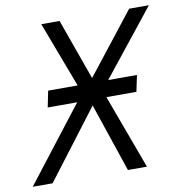

<svg xmlns="http://www.w3.org/2000/svg" viewBox="-133 -789 817 864"><g transform="rotate(-10 275.5 -357.0)"><path d="M-52.7 0 210.4 -339.8H75.7L90.8 -414.1H225.6L112.3 -713.9H195.8L295.4 -435.5L513.7 -713.9H604L365.2 -414.1H496.6L481 -339.8H343.8L469.2 0H382.3L276.4 -313.5L38.1 0Z"/></g></svg>

Font: Open Sans
Style: Italic
Weight: 400
Italic angle: -12°
Designer: Monotype Design Team
Foundry: Monotype Imaging Inc.
Version: Version 3.000; ttfautohint (v1.8.4)